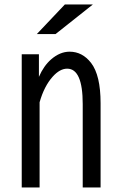

<svg xmlns="http://www.w3.org/2000/svg" viewBox="-20 -805 540 850"><path d="M267.1 -785.2H391.1L226.1 -654.3H143.1ZM152.3 -564.9V-464.8Q173.3 -513.2 206.1 -542Q245.6 -576.2 288.1 -576.2Q344.7 -576.2 383.3 -526.4Q425.3 -471.7 425.3 -348.1V24.9H346.2V-344.2Q346.2 -501 277.3 -501Q245.1 -501 213.4 -465.8Q175.3 -423.3 155.3 -352.1V24.9H76.2V-564.9Z"/></svg>

Font: BIZ UDGothic
Style: Regular
Weight: 400
Monospace: yes
Designer: TypeBank Co., Ltd.
Foundry: Morisawa Inc.
Version: Version 1.05